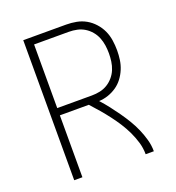

<svg xmlns="http://www.w3.org/2000/svg" viewBox="-133 -841 866 947"><g transform="rotate(-20 300.0 -367.5)"><path d="M95 0V-735H320Q347 -735 373.5 -730Q400 -725 423 -712Q446 -699 464.5 -678.5Q483 -658 494 -634Q505 -610 509 -583Q513 -556 513 -530Q513 -505 509.5 -480.5Q506 -456 496.5 -433Q487 -410 472 -390Q457 -370 436.5 -356Q416 -342 392.5 -334Q369 -326 344 -325Q365 -302 384 -277.5Q403 -253 421 -227.5Q439 -202 455 -175.5Q471 -149 483.5 -120.5Q496 -92 504.5 -61.5Q513 -31 513 0H470Q470 -32 461 -62.5Q452 -93 438.5 -121.5Q425 -150 408 -176.5Q391 -203 372 -228Q353 -253 332.5 -277Q312 -301 290 -325H138V0ZM320 -363Q342 -363 363 -367.5Q384 -372 402 -383Q420 -394 434 -410.5Q448 -427 456 -446.5Q464 -466 467 -487.5Q470 -509 470 -530Q470 -551 467 -572Q464 -593 456 -613Q448 -633 434 -649.5Q420 -666 402 -677Q384 -688 363 -692.5Q342 -697 320 -697H138V-363Z"/></g></svg>

Font: Zed Sans Extralight Extended
Style: Regular
Weight: 200
Width: 7
Designer: Belleve Invis
Foundry: Belleve Invis
Version: Version 1.0.0; ttfautohint (v1.8.4)